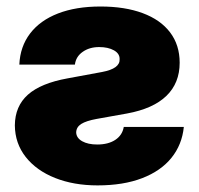

<svg xmlns="http://www.w3.org/2000/svg" viewBox="-20 -557 607 587"><path d="M287.1 -537.1Q361.8 -537.1 416.3 -516.8Q470.7 -496.6 500 -458Q529.3 -419.4 529.3 -365.2Q529.3 -303.2 488.8 -263.9Q448.2 -224.6 368.2 -210L275.4 -193.4Q243.2 -187.5 228.3 -178Q213.4 -168.5 212.9 -152.3Q213.4 -135.3 231.2 -125.2Q249 -115.2 277.3 -115.2Q311 -115.2 332.5 -129.4Q354 -143.6 358.4 -168.9H542Q536.6 -114.7 504.2 -74.5Q471.7 -34.2 414.3 -12.2Q356.9 9.8 278.3 9.8Q205.6 9.8 148.4 -12.9Q91.3 -35.6 58.6 -77.1Q25.9 -118.7 25.4 -173.8Q25.9 -232.4 65.4 -267.6Q105 -302.7 186.5 -317.4L292 -336.9Q347.2 -347.2 345.7 -376Q346.2 -393.1 328.4 -403.1Q310.5 -413.1 283.2 -413.1Q253.4 -413.1 232.7 -398.4Q211.9 -383.8 209 -359.4H39.1Q41.5 -414.6 72 -454.6Q102.5 -494.6 157.5 -515.9Q212.4 -537.1 287.1 -537.1Z"/></svg>

Font: Pretendard Std Black
Style: Regular
Weight: 900
Designer: Base glyphs from Inter by Rasmus Andersson; Hangeul glyphs from Noto Sans CJK(Source Han Sans) by Jang Soo-young and Kan
Foundry: Kil Hyung-jin
Version: Version 1.309